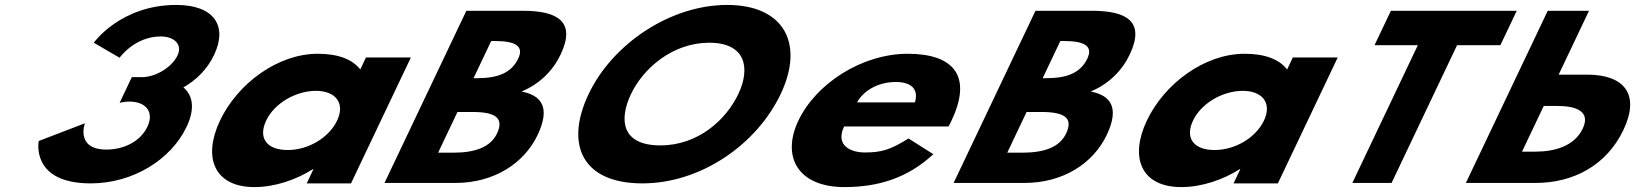

<svg xmlns="http://www.w3.org/2000/svg" viewBox="-20 -747 6660 782"><path d="M467.1 -511.8C467.1 -511.8 527.9 -598.5 634.8 -598.5C689.3 -598.5 724.4 -566.2 703 -521.2C678.7 -470.2 610.5 -432.8 559.1 -432.8H516.9L467.2 -328.2C467.2 -328.2 486.1 -333.3 506.7 -333.3C574.6 -333.3 608.9 -290.8 580.2 -230.5C551.9 -171 484.7 -137.8 413.7 -137.8C286.2 -137.8 325.8 -244.9 325.8 -244.9L137.7 -172.7C137.7 -172.7 103.3 -0.1 349.3 -0.1C520.8 -0.1 676.1 -96.2 740 -230.5C775.1 -304.4 765.7 -358 727.1 -391.1C779.5 -420.9 824.3 -465.1 851.8 -522.9C908.4 -641.9 851.9 -726.9 697.9 -726.9C470.9 -726.9 362 -573 362 -573Z M876.1 -256C804.8 -106 852.2 15 1016.3 15C1101 15 1188.3 -16 1254.3 -58H1256.7L1229.1 0H1409.6L1653.5 -513H1470.6L1447.3 -464C1416 -505 1358 -528 1274.5 -528C1110.4 -528 947.4 -406 876.1 -256ZM1064.1 -256C1097.8 -327 1185.7 -377 1266.8 -377C1346.7 -377 1386.8 -327 1353 -256C1319.8 -186 1235.7 -136 1152.2 -136C1065.1 -136 1030.8 -186 1064.1 -256Z M1879.4 -703.1 1546 -1.9H1834.4C1992.6 -1.9 2114.7 -81.8 2169.7 -197.4C2223.4 -310.4 2184.4 -358.9 2104.2 -374.2C2178.2 -404.8 2232.5 -460 2263.2 -524.6C2326.7 -658.1 2252.9 -703.1 2109.2 -703.1ZM1908.7 -428.6 1980.6 -579.9H1996.1C2080.4 -579.9 2114.5 -558.6 2090.7 -508.5C2062.8 -449.8 2007.4 -428.6 1924.1 -428.6ZM1764.4 -125.1 1843.2 -290.9H1903.9C1995.5 -290.9 2034.9 -267.9 2004.2 -203.3C1978 -148.1 1916.7 -125.1 1825.1 -125.1Z M2377.4 -363.9C2280 -159.1 2350.7 -0.1 2596.1 -0.1C2835.4 -0.1 3062.2 -159.1 3159.6 -363.9C3257 -568.8 3174.1 -726.9 2941.6 -726.9C2710.6 -726.9 2474.8 -568.8 2377.4 -363.9ZM2550 -363.9C2599.7 -468.5 2719.3 -573 2868.5 -573C3018.6 -573 3036.8 -468.5 2987.1 -363.9C2937.4 -259.4 2823.9 -154.8 2669.6 -154.8C2511.2 -154.8 2500.3 -259.4 2550 -363.9Z M3843.1 -232C3846.9 -238 3852.2 -249 3855.5 -256C3941.1 -436 3865.8 -528 3677.3 -528C3489.7 -528 3303.2 -406 3231.9 -256C3161.1 -107 3231.6 15 3419.1 15C3557 15 3677.2 -22 3781.4 -119L3680.2 -183C3606.3 -137 3570.8 -126 3501.9 -126C3447.4 -126 3380.4 -153 3418 -232ZM3470.6 -330C3496.6 -377 3554.8 -413 3628.6 -413C3691.6 -413 3722.5 -384 3706.5 -330Z M4197.4 -703.1 3864 -1.9H4152.4C4310.6 -1.9 4432.7 -81.8 4487.7 -197.4C4541.4 -310.4 4502.4 -358.9 4422.2 -374.2C4496.2 -404.8 4550.5 -460 4581.2 -524.6C4644.7 -658.1 4570.9 -703.1 4427.2 -703.1ZM4226.7 -428.6 4298.6 -579.9H4314.1C4398.4 -579.9 4432.5 -558.6 4408.7 -508.5C4380.8 -449.8 4325.4 -428.6 4242.1 -428.6ZM4082.4 -125.1 4161.2 -290.9H4221.9C4313.5 -290.9 4352.9 -267.9 4322.2 -203.3C4296 -148.1 4234.7 -125.1 4143.1 -125.1Z M4651.1 -256C4579.8 -106 4627.2 15 4791.3 15C4876 15 4963.3 -16 5029.3 -58H5031.7L5004.1 0H5184.6L5428.5 -513H5245.6L5222.3 -464C5191 -505 5133 -528 5049.5 -528C4885.4 -528 4722.4 -406 4651.1 -256ZM4839.1 -256C4872.8 -327 4960.7 -377 5041.8 -377C5121.7 -377 5161.8 -327 5128 -256C5094.8 -186 5010.7 -136 4927.2 -136C4840.1 -136 4805.8 -186 4839.1 -256Z M5578.3 -562.9H5754.7L5488 -1.9H5647.8L5914.5 -562.9H6090.9L6157.6 -703.1H5645Z M5950.4 -1.9 6283.8 -703.1H6451.9L6328.3 -443H6444.5C6596.3 -443 6660.8 -362.3 6592.1 -217.8C6523 -72.4 6386.6 -1.9 6234.7 -1.9ZM6267.6 -315.5 6179.1 -129.4H6233.6C6309.8 -129.4 6391.8 -150.6 6426.2 -222.9C6460.1 -294.3 6398.3 -315.5 6322.1 -315.5Z"/></svg>

Font: Hussar
Style: BdSuprExtOblFive
Weight: 700
Foundry: Cannot Into Space Fonts
Version: Version 2.00